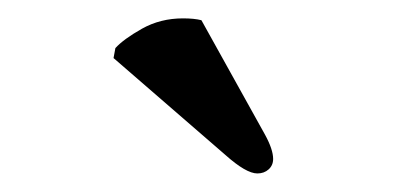

<svg xmlns="http://www.w3.org/2000/svg" viewBox="-20 -724 432 208"><path d="M198.2 -702.1 267.1 -578.1Q275.9 -562 275.9 -551.8Q275.9 -544.9 271 -540.5Q266.1 -536.1 258.8 -536.1Q246.6 -536.1 224.1 -556.2L103 -661.1L105 -671.9Q113.8 -681.6 133.8 -692.9Q153.8 -704.1 178.2 -704.1Q190.4 -704.1 198.2 -702.1Z"/></svg>

Font: Linux Libertine
Style: Semibold
Weight: 600
Designer: Philipp H. Poll
Foundry: Philipp H. Poll
Version: Version 5.1.2 ; ttfautohint (v0.9)